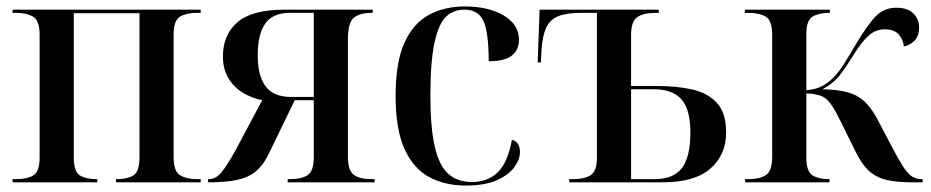

<svg xmlns="http://www.w3.org/2000/svg" viewBox="-20 -566 2890 596"><path d="M19 0V-10H32Q64 -10 83.5 -21.5Q103 -33 103 -78V-458Q103 -502 83 -514Q63 -526 32 -526H19V-536H603V-526H590Q559 -526 539 -514.5Q519 -503 519 -459V-78Q519 -34 539 -22Q559 -10 591 -10H603V0H340V-10H345Q375 -10 394 -21.5Q413 -33 413 -78V-525H209V-78Q209 -33 228 -21.5Q247 -10 278 -10H282V0Z M626 0V-10H629Q650 -10 667.5 -31Q685 -52 713 -103L794 -255Q763 -261 735 -277.5Q707 -294 689.5 -322.5Q672 -351 672 -391Q672 -458 717 -497Q762 -536 864 -536H1137V-526H1133Q1097 -526 1078.5 -511Q1060 -496 1060 -443V-79Q1060 -37 1078 -23.5Q1096 -10 1131 -10H1143V0H873V-10H882Q915 -10 934.5 -22Q954 -34 954 -79V-255H895L812 -84Q796 -52 773.5 -33.5Q751 -15 716 -7.5Q681 0 626 0ZM884 -265H954V-526H879Q827 -526 803.5 -493Q780 -460 780 -394Q780 -331 804.5 -298Q829 -265 884 -265Z M1426 10Q1361 10 1312 -16.5Q1263 -43 1235.5 -104Q1208 -165 1208 -268Q1208 -374 1236 -434.5Q1264 -495 1312.5 -520.5Q1361 -546 1423 -546Q1496 -546 1543.5 -518Q1591 -490 1591 -442Q1591 -412 1569.5 -394Q1548 -376 1497 -376Q1497 -464 1481 -500Q1465 -536 1421 -536Q1387 -536 1364 -513.5Q1341 -491 1328.5 -432.5Q1316 -374 1316 -269Q1316 -170 1329.5 -111Q1343 -52 1371.5 -26.5Q1400 -1 1445 -1Q1493 -1 1524.5 -30.5Q1556 -60 1569 -132Q1594 -126 1594 -94Q1594 -71 1576.5 -47Q1559 -23 1522 -6.5Q1485 10 1426 10Z M1747 0V-10H1760Q1796 -10 1814.5 -23Q1833 -36 1833 -77V-526H1783Q1739 -526 1713.5 -516Q1688 -506 1676 -481Q1664 -456 1661 -412L1659 -372H1649L1655 -536H2025V-526H2014Q1978 -526 1958.5 -513Q1939 -500 1939 -458V-299H2023Q2080 -299 2128 -288.5Q2176 -278 2205 -247Q2234 -216 2234 -155Q2234 -85 2185 -42.5Q2136 0 2036 0ZM2013 -10Q2070 -10 2096.5 -44Q2123 -78 2123 -155Q2123 -227 2095 -258Q2067 -289 2009 -289H1939V-10Z M2293 0V-10H2305Q2338 -10 2357.5 -22.5Q2377 -35 2377 -80V-458Q2377 -502 2357.5 -514Q2338 -526 2303 -526H2292V-536H2556V-526H2553Q2522 -526 2502.5 -514.5Q2483 -503 2483 -460V-286Q2510 -288 2529.5 -297.5Q2549 -307 2567 -325Q2583 -341 2599.5 -367Q2616 -393 2637 -429Q2674 -491 2699.5 -516.5Q2725 -542 2762 -542Q2797 -542 2815 -524.5Q2833 -507 2833 -481Q2833 -454 2818.5 -439.5Q2804 -425 2786 -422Q2783 -445 2769 -460Q2755 -475 2726 -475Q2699 -475 2677 -456Q2655 -437 2628 -393Q2605 -356 2586 -331.5Q2567 -307 2533 -289Q2581 -288 2611.5 -279.5Q2642 -271 2662.5 -252Q2683 -233 2701 -201L2744 -119Q2766 -77 2780.5 -53.5Q2795 -30 2808.5 -20Q2822 -10 2840 -10H2844V0H2812Q2764 0 2732 -7.5Q2700 -15 2677.5 -35.5Q2655 -56 2635 -97L2589 -190Q2571 -227 2557.5 -245Q2544 -263 2527 -269Q2510 -275 2483 -276V-78Q2483 -34 2502 -22Q2521 -10 2552 -10H2555V0Z"/></svg>

Font: Noto Serif Display SemiCondensed Medium
Style: Regular
Weight: 500
Width: 4
Designer: Monotype Design Team
Foundry: Monotype Imaging Inc.
Version: Version 2.009